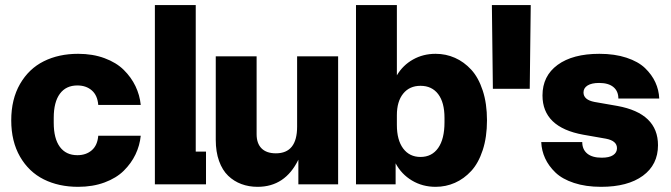

<svg xmlns="http://www.w3.org/2000/svg" viewBox="-20 -720 2623 750"><path d="M285.2 9.8Q209.5 9.8 151.1 -19.3Q92.8 -48.3 58.3 -107.9Q23.9 -167.5 23.9 -250Q23.9 -332.5 58.3 -392.1Q92.8 -451.7 151.1 -480.7Q209.5 -509.8 285.2 -509.8Q342.3 -509.8 388.4 -492.7Q434.6 -475.6 463.6 -446.8Q492.7 -418 509.3 -383.3Q525.9 -348.6 529.8 -310.1H363.8Q360.8 -347.7 338.6 -366.9Q316.4 -386.2 282.2 -386.2Q237.8 -386.2 213.9 -353.8Q189.9 -321.3 189.9 -259.8V-240.2Q189.9 -178.7 213.9 -146.2Q237.8 -113.8 282.2 -113.8Q316.4 -113.8 338.6 -133.1Q360.8 -152.3 363.8 -189.9H529.8Q525.9 -151.4 509.3 -116.7Q492.7 -82 463.6 -53.2Q434.6 -24.4 388.4 -7.3Q342.3 9.8 285.2 9.8Z M585 0V-700.2H744.6V-127.9H784.7V0Z M986.3 9.8Q952.1 9.8 923.1 -1Q894 -11.7 871.3 -33.4Q848.6 -55.2 835.7 -91.1Q822.8 -127 822.8 -173.8V-500H982.4V-195.8Q982.4 -159.7 1001.7 -140.4Q1021 -121.1 1057.6 -121.1Q1140.6 -121.1 1140.6 -225.1V-500H1300.8V0H1145.5V-96.2Q1093.8 9.8 986.3 9.8Z M1681.6 9.8Q1630.4 9.8 1589.1 -14.9Q1547.9 -39.6 1525.4 -82V0H1370.6V-700.2H1530.3V-425.8Q1553.7 -465.3 1593.3 -487.5Q1632.8 -509.8 1681.6 -509.8Q1721.7 -509.8 1757.1 -494.1Q1792.5 -478.5 1820.8 -447.8Q1849.1 -417 1865.7 -366.2Q1882.3 -315.4 1882.3 -250Q1882.3 -184.6 1865.7 -133.8Q1849.1 -83 1820.8 -52.2Q1792.5 -21.5 1757.1 -5.9Q1721.7 9.8 1681.6 9.8ZM1530.3 -231.9Q1530.3 -172.9 1554.9 -139.9Q1579.6 -106.9 1622.6 -106.9Q1667 -106.9 1691.7 -142.1Q1716.3 -177.2 1716.3 -242.2V-259.8Q1716.3 -319.8 1691.7 -352.3Q1667 -384.8 1622.6 -384.8Q1579.6 -384.8 1554.9 -354.2Q1530.3 -323.7 1530.3 -270Z M1905.3 -373 1901.4 -700.2H2053.2L2049.3 -373Z M2258.3 -193.8Q2099.1 -222.7 2099.1 -347.2Q2099.1 -423.3 2158.2 -466.6Q2217.3 -509.8 2321.3 -509.8Q2381.3 -509.8 2427.2 -494.6Q2473.1 -479.5 2499.8 -453.9Q2526.4 -428.2 2540 -398.4Q2553.7 -368.7 2555.2 -335H2395.5Q2395.5 -363.8 2376.2 -379.9Q2356.9 -396 2320.3 -396Q2291 -396 2275.1 -386Q2259.3 -376 2259.3 -358.9Q2259.3 -330.1 2302.2 -321.8L2391.6 -306.2Q2550.3 -277.3 2550.3 -152.8Q2550.3 -76.7 2491.2 -33.4Q2432.1 9.8 2328.1 9.8Q2268.1 9.8 2222.2 -5.4Q2176.3 -20.5 2149.7 -46.1Q2123 -71.8 2109.4 -101.6Q2095.7 -131.3 2094.2 -165H2254.4Q2254.4 -136.2 2273.9 -120.1Q2293.5 -104 2330.6 -104Q2359.9 -104 2375 -114Q2390.1 -124 2390.1 -141.1Q2390.1 -169.9 2347.2 -178.2Z"/></svg>

Font: TASA Orbiter Display Black
Style: Regular
Weight: 900
Designer: Weizhong Zhang
Version: Version 1.000;Glyphs 3.1.2 (3151)